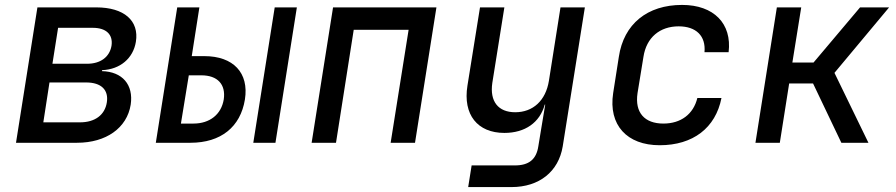

<svg xmlns="http://www.w3.org/2000/svg" viewBox="-20 -580 3640 780"><path d="M45 0H293C411 0 496 -60 511 -155C523 -236 477 -289 394 -291L395 -295C468 -298 521 -343 532 -410C546 -496 484 -550 371 -550H132ZM193 -321 216 -467H357C411 -467 440 -440 433 -394C425 -348 388 -321 334 -321ZM156 -83 181 -245H330C391 -245 422 -215 414 -164C406 -113 366 -83 305 -83Z M613 0H754C877 0 957 -64 975 -176C992 -284 928 -352 810 -352H759L790 -550H700ZM1009 0H1099L1186 -550H1096ZM715 -78 747 -274H798C864 -274 898 -237 889 -176C879 -115 832 -78 766 -78Z M1246 0H1345L1417 -459H1640L1567 0H1666L1753 -550H1333Z M1882 180H2058C2171 180 2249 117 2266 15L2356 -550H2257L2210 -252C2197 -171 2145 -124 2073 -124C2004 -124 1969 -168 1980 -243L2029 -550H1930L1879 -232C1860 -114 1920 -40 2029 -40C2113 -40 2173 -82 2193 -155H2195L2178 -53L2167 14C2159 68 2128 92 2072 92H1896Z M2660 10C2795 10 2887 -60 2911 -182H2813C2797 -116 2746 -78 2675 -78C2599 -78 2558 -122 2570 -202L2594 -349C2606 -428 2661 -473 2737 -473C2808 -473 2848 -434 2842 -368H2940C2954 -484 2880 -560 2751 -560C2610 -560 2514 -483 2494 -349L2471 -202C2451 -72 2527 10 2660 10Z M3049 0H3148L3186 -241H3283L3398 0H3508L3370 -284L3592 -550H3474L3285 -326H3199L3235 -550H3136Z"/></svg>

Font: JetBrains Mono Medium
Style: Italic
Weight: 436
Italic angle: -9°
Monospace: yes
Designer: Philipp Nurullin, Konstantin Bulenkov
Foundry: JetBrains
Version: Version 2.305